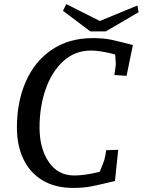

<svg xmlns="http://www.w3.org/2000/svg" viewBox="-20 -907 700 942"><path d="M63 -282Q63 -407 106.5 -506.5Q150 -606 234 -663Q318 -720 435 -720Q488 -720 526 -712Q564 -704 632 -686L601 -535L541 -539L548 -587Q549 -594 545 -640Q471 -659 427 -659Q347 -659 290 -606.5Q233 -554 203.5 -468Q174 -382 174 -282Q174 -179 219 -112.5Q264 -46 345 -46Q395 -46 469 -64Q488 -109 492 -123Q497 -141 501 -170L560 -172L544 -19Q470 -1 430 7Q390 15 338 15Q251 15 189 -22Q127 -59 95 -126Q63 -193 63 -282ZM470 -804 654 -880 660 -847 499 -753H423L289 -854L305 -887Z"/></svg>

Font: Andada Pro Medium
Style: Italic
Weight: 500
Italic angle: -7°
Designer: Carolina Giovagnoli
Foundry: Huerta Tipografica
Version: Version 3.005; ttfautohint (v1.8.4)